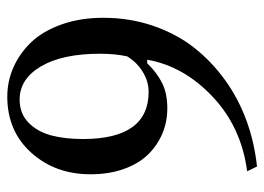

<svg xmlns="http://www.w3.org/2000/svg" viewBox="-120 -602 732 532"><g transform="rotate(90 246.0 -336.0)"><path d="M247.6 9.8Q204.6 9.8 165.8 -7.6Q127 -24.9 96.4 -57.1Q65.9 -89.4 47.6 -140.9Q29.3 -192.4 29.3 -256.3Q29.3 -329.6 51.5 -394.3Q73.7 -459 112.3 -508.1Q150.9 -557.1 203.1 -594.5Q255.4 -631.8 315.9 -653.6Q376.5 -675.3 441.4 -682.1L454.6 -654.8Q332 -638.7 247.6 -558.8Q163.1 -479 145.5 -377.9H155.3Q181.2 -404.8 210 -419.2Q238.8 -433.6 280.3 -433.6Q316.9 -433.6 349.4 -420.2Q381.8 -406.7 407.5 -380.9Q433.1 -355 448 -313.7Q462.9 -272.5 462.9 -220.7Q462.9 -123 403.1 -56.6Q343.3 9.8 247.6 9.8ZM128.9 -247.1Q128.9 -143.1 163.8 -83.7Q198.7 -24.4 255.9 -24.4Q294.4 -24.4 319.6 -48.8Q344.7 -73.2 355 -111.3Q365.2 -149.4 365.2 -199.7Q365.2 -381.8 234.4 -381.8Q205.1 -381.8 178.5 -365.2Q151.9 -348.6 136.2 -322.3Q128.9 -289.6 128.9 -247.1Z"/></g></svg>

Font: Happy Times at the IKOB
Style: Regular
Weight: 400
Designer: Lucas Le Bihan
Foundry: Lucas Le Bihan
Version: Version 1.000;PS 1.0;hotconv 1.0.88;makeotf.lib2.5.647800